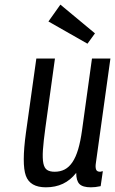

<svg xmlns="http://www.w3.org/2000/svg" viewBox="-20 -789 491 819"><path d="M305.1 -51.7Q305 -18.1 318.9 -4.1Q332.9 10 367.7 10Q376.9 10 386.9 8.9Q397 7.7 409.4 5.1L418.7 -58.9Q409.9 -56.4 407.3 -56.4Q392.9 -56.4 389.6 -66.6Q386.3 -76.7 388.9 -93.1L451 -539.3H372.3L330 -233.7Q323.4 -185.9 313.4 -152.1Q303.3 -118.4 289 -97.2Q274.7 -76 256 -66.2Q237.3 -56.4 213.1 -56.4Q193.1 -56.4 181.2 -63.9Q169.3 -71.4 165 -92.1Q160.7 -112.9 163.1 -149.4Q165.6 -186 173.6 -244.1L214.4 -539.3H135L90.7 -223.3Q72.3 -89.1 90.2 -39.6Q108.1 10 175.7 10Q216.4 10 248.5 -5.2Q280.6 -20.4 305.1 -51.7ZM385.1 -646.7 237.6 -769.3 186.6 -697.4 353.1 -602.6Z"/></svg>

Font: Secuela ExtLt
Style: Italic
Weight: 200
Italic angle: -8°
Designer: Fernando Haro
Foundry: deFharo
Version: Version 1.704